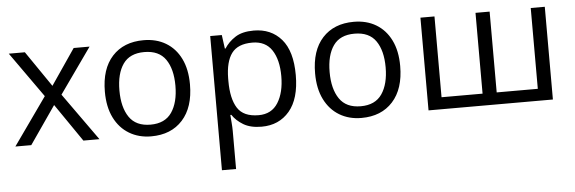

<svg xmlns="http://www.w3.org/2000/svg" viewBox="-50 -705 3307 1104"><g transform="rotate(-5 1604.0 -153.0)"><path d="M212.9 -273.9 27.8 -535.2H120.6L261.7 -329.1L402.3 -535.2H494.1L309.1 -273.9L504.4 0H411.6L261.7 -218.3L110.8 0H19Z M1050.3 -268.6Q1050.3 -136.7 984.1 -63.5Q918 9.8 802.7 9.8Q731.4 9.8 676.3 -23.2Q621.1 -56.2 590.1 -118.4Q559.1 -180.7 559.1 -268.6Q559.1 -400.4 625.2 -472.7Q691.4 -544.9 806.2 -544.9Q879.4 -544.9 934.3 -512.2Q989.3 -479.5 1019.8 -417.7Q1050.3 -356 1050.3 -268.6ZM643.1 -268.6Q643.1 -171.4 681.9 -114.5Q720.7 -57.6 804.7 -57.6Q888.2 -57.6 927.2 -114.7Q966.3 -171.9 966.3 -268.6Q966.3 -364.7 927.5 -420.7Q888.7 -476.6 804.2 -476.6Q720.7 -476.6 681.9 -421.4Q643.1 -366.2 643.1 -268.6Z M1441.9 -544.9Q1542 -544.9 1601.6 -476.1Q1661.1 -407.2 1661.1 -269Q1661.1 -132.3 1600.8 -61.3Q1540.5 9.8 1439.9 9.8Q1376 9.8 1335.2 -14.6Q1294.4 -39.1 1272 -73.2H1266.1Q1267.6 -54.2 1269.8 -27.3Q1272 -0.5 1272 19.5V239.3H1190.4V-535.2H1257.3L1268.1 -456.1H1272Q1294.9 -492.7 1335 -518.8Q1375 -544.9 1441.9 -544.9ZM1427.7 -476.6Q1344.2 -476.6 1308.6 -428.2Q1272.9 -379.9 1272 -283.7V-268.1Q1272 -166.5 1306.6 -112.1Q1341.3 -57.6 1428.7 -57.6Q1503.4 -57.6 1540.5 -116.7Q1577.6 -175.8 1577.6 -270Q1577.6 -364.7 1540.8 -420.7Q1503.9 -476.6 1427.7 -476.6Z M2263.7 -268.6Q2263.7 -136.7 2197.5 -63.5Q2131.3 9.8 2016.1 9.8Q1944.8 9.8 1889.6 -23.2Q1834.5 -56.2 1803.5 -118.4Q1772.5 -180.7 1772.5 -268.6Q1772.5 -400.4 1838.6 -472.7Q1904.8 -544.9 2019.5 -544.9Q2092.8 -544.9 2147.7 -512.2Q2202.6 -479.5 2233.2 -417.7Q2263.7 -356 2263.7 -268.6ZM1856.4 -268.6Q1856.4 -171.4 1895.3 -114.5Q1934.1 -57.6 2018.1 -57.6Q2101.6 -57.6 2140.6 -114.7Q2179.7 -171.9 2179.7 -268.6Q2179.7 -364.7 2140.9 -420.7Q2102.1 -476.6 2017.6 -476.6Q1934.1 -476.6 1895.3 -421.4Q1856.4 -366.2 1856.4 -268.6Z M3121.6 -535.2V0H2403.8V-535.2H2484.9V-68.8H2721.7V-535.2H2803.2V-68.8H3040.5V-535.2Z"/></g></svg>

Font: Open Sans
Style: Regular
Weight: 400
Designer: Monotype Design Team
Foundry: Monotype Imaging Inc.
Version: Version 3.000; ttfautohint (v1.8.4)